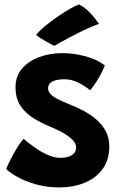

<svg xmlns="http://www.w3.org/2000/svg" viewBox="-20 -800 535 860"><path d="M246.5 39.5Q188 39.5 139.2 25.2Q90.5 11 56.8 -8.2Q23 -27.5 8 -43Q11 -52.5 19.8 -70.8Q28.5 -89 40.5 -110.5Q52.5 -132 64.5 -150.5Q76.5 -169 86 -178Q110 -157.5 138 -137.8Q166 -118 195.5 -105.5Q225 -93 250.5 -93Q270.5 -93 286.5 -98.2Q302.5 -103.5 311.8 -114Q321 -124.5 321 -140Q321 -158 303.8 -174.8Q286.5 -191.5 259.5 -206.5Q232.5 -221.5 203 -233.5Q162.5 -250 127.5 -272.2Q92.5 -294.5 71 -327.2Q49.5 -360 49.5 -409Q49.5 -459 79 -493Q108.5 -527 156.2 -544.5Q204 -562 258.5 -562Q310 -562 363 -547.8Q416 -533.5 449.5 -507Q446.5 -497.5 436.8 -478Q427 -458.5 413.2 -436.2Q399.5 -414 384 -395.5Q363.5 -413 332.5 -429Q301.5 -445 267.5 -445Q250.5 -445 233.8 -441.5Q217 -438 206.2 -429Q195.5 -420 195.5 -404.5Q195.5 -389.5 207 -377.8Q218.5 -366 240.8 -355Q263 -344 293 -332Q323 -320 354 -303.8Q385 -287.5 411.2 -265Q437.5 -242.5 453.5 -212.8Q469.5 -183 469.5 -144.5Q469.5 -83 439 -42Q408.5 -1 357.8 19.2Q307 39.5 246.5 39.5ZM334 -780Q357.5 -768 376 -749.8Q394.5 -731.5 406.8 -715.8Q419 -700 423 -693.5Q404.5 -686.5 381 -676.2Q357.5 -666 333.2 -653.8Q309 -641.5 287 -630Q265 -618.5 248.2 -609Q231.5 -599.5 223.5 -594.5Q219.5 -596.5 208.2 -602.2Q197 -608 183.5 -615.8Q170 -623.5 158.2 -631.2Q146.5 -639 142 -644Q155.5 -661 181.2 -682.5Q207 -704 236.8 -724.5Q266.5 -745 293 -760.2Q319.5 -775.5 334 -780Z"/></svg>

Font: Grandstander Thin
Style: Bold
Weight: 700
Version: Version 1.200